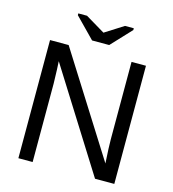

<svg xmlns="http://www.w3.org/2000/svg" viewBox="-125 -977 973 1080"><g transform="rotate(15 361.0 -437.0)"><path d="M528.3 0 160.2 -585.9 162.6 -538.6 165 -457V0H82V-688H190.4L562.5 -98.1Q556.6 -193.8 556.6 -236.8V-688H640.6V0ZM410.6 -747.1H311L196.8 -863.8V-874H247.6L360.8 -806.2H361.8L468.8 -874H520V-863.8Z"/></g></svg>

Font: Liberation Sans
Style: Regular
Weight: 400
Designer: Steve Matteson
Foundry: Ascender Corporation
Version: Version 2.00.1